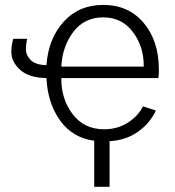

<svg xmlns="http://www.w3.org/2000/svg" viewBox="-20 -550 700 769"><path d="M225.6 -283.2H555.7Q556.6 -363.3 512.2 -421.9Q467.8 -480.5 393.6 -480.5Q317.4 -480.5 273.4 -421.9Q229.5 -363.3 225.6 -283.2ZM25.4 -342.8Q25.4 -369.1 33.2 -394.5H88.9Q84 -377 84 -351.6Q84 -328.1 103.5 -309.1Q123 -290 166 -289.1Q173.8 -395.5 234.9 -462.9Q295.9 -530.3 393.6 -530.3Q495.1 -530.3 555.7 -458Q616.2 -385.7 616.2 -272.5Q617.2 -263.7 614.3 -237.3H225.6Q224.6 -154.3 270.5 -93.3Q316.4 -32.2 397.5 -32.2Q450.2 -32.2 491.7 -58.6Q533.2 -85 552.7 -124L604.5 -107.4Q580.1 -55.7 532.2 -22Q484.4 11.7 418.9 15.6V198.2H357.4V13.7Q270.5 2 220.7 -67.4Q170.9 -136.7 166 -237.3Q96.7 -238.3 61 -270Q25.4 -301.8 25.4 -342.8Z"/></svg>

Font: Gothic A1 Light
Style: Regular
Weight: 300
Version: Version 2.50